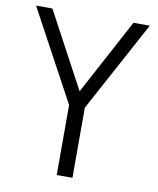

<svg xmlns="http://www.w3.org/2000/svg" viewBox="-83 -805 715 870"><g transform="rotate(10 274.0 -370.0)"><path d="M12.2 -739.7H87.4L273.9 -391.6L460.4 -739.7H535.6L310.1 -322.3V0H237.8V-322.3Z"/></g></svg>

Font: News Cycle
Style: Regular
Weight: 500
Version: Version 0.5.2